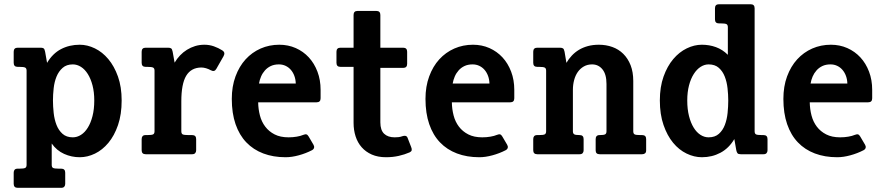

<svg xmlns="http://www.w3.org/2000/svg" viewBox="-20 -731 4194 910"><path d="M426.8 -254.9Q426.8 -294.4 418.5 -326.2Q410.2 -357.9 396.2 -380.1Q382.3 -402.3 363.8 -414.1Q345.2 -425.8 325.2 -425.8Q295.4 -425.8 276.9 -409.4Q258.3 -393.1 248 -368.2Q237.8 -343.3 234.4 -313Q231 -282.7 231 -254.9Q231 -226.6 234.4 -195.6Q237.8 -164.6 247.8 -138.9Q257.8 -113.3 276.4 -96.7Q294.9 -80.1 325.2 -80.1Q345.2 -80.1 363.8 -91.8Q382.3 -103.5 396.2 -126Q410.2 -148.4 418.5 -180.9Q426.8 -213.4 426.8 -254.9ZM556.6 -254.9Q556.6 -188.5 539.3 -138.2Q522 -87.9 493.7 -54Q465.3 -20 429.9 -2.9Q394.5 14.2 357.9 14.2Q318.8 14.2 283.7 -1.7Q248.5 -17.6 225.1 -50.8V50.3Q225.1 61.5 231.4 64.9Q237.8 68.4 258.8 68.4H270Q289.1 68.4 289.1 87.4V140.6Q289.1 148.9 284.4 154.1Q279.8 159.2 270 159.2H64Q44.9 159.2 44.9 140.1V87.4Q44.9 78.6 49.3 73.5Q53.7 68.4 64 68.4H72.3Q92.8 68.4 99.4 64.9Q106 61.5 106 50.3V-396Q106 -407.2 99.4 -410.6Q92.8 -414.1 72.3 -414.1H64Q44.9 -414.1 44.9 -433.1V-485.8Q44.9 -504.9 64 -504.9H172.9Q182.1 -504.9 186.8 -501.7Q191.4 -498.5 193.8 -485.8L203.1 -433.1Q229.5 -477.5 269.3 -498.3Q309.1 -519 357.9 -519Q394 -519 429.7 -501.7Q465.3 -484.4 493.4 -450.9Q521.5 -417.5 539.1 -368.2Q556.6 -318.8 556.6 -254.9Z M909.7 -18.6Q909.7 -10.3 905 -5.1Q900.4 0 890.6 0H670.4Q651.4 0 651.4 -19V-71.8Q651.4 -80.6 655.8 -85.7Q660.2 -90.8 670.4 -90.8H678.7Q699.2 -90.8 705.8 -94.2Q712.4 -97.7 712.4 -108.9V-396Q712.4 -407.2 705.8 -410.6Q699.2 -414.1 678.7 -414.1H670.4Q651.4 -414.1 651.4 -433.1V-485.8Q651.4 -504.9 670.4 -504.9H776.4Q786.1 -504.9 791 -501.7Q795.9 -498.5 798.3 -485.8L807.6 -434.1Q818.4 -452.6 833.3 -468.3Q848.1 -483.9 866.2 -495.1Q884.3 -506.3 905 -512.7Q925.8 -519 948.7 -519Q972.2 -519 993.7 -511.5Q1015.1 -503.9 1033.7 -492.2Q1049.3 -482.4 1039.6 -464.8L1005.4 -404.8Q996.6 -388.7 979.5 -397.9Q968.8 -403.8 956.8 -407.5Q944.8 -411.1 933.6 -411.1Q885.3 -410.2 862.3 -371.6Q839.4 -333 839.4 -251V-108.9Q839.4 -97.7 845.7 -94.2Q852.1 -90.8 873 -90.8H890.6Q909.7 -90.8 909.7 -71.8Z M1381.8 -335Q1381.3 -354.5 1375.2 -371.1Q1369.1 -387.7 1358.6 -399.9Q1348.1 -412.1 1333.7 -418.9Q1319.3 -425.8 1301.8 -425.8Q1279.8 -425.8 1263.4 -418Q1247.1 -410.2 1235.6 -397.2Q1224.1 -384.3 1217.3 -368.2Q1210.4 -352.1 1207.5 -335ZM1465.8 -44.9Q1470.2 -37.6 1468.5 -30.5Q1466.8 -23.4 1458.5 -19Q1429.2 -3.9 1396 5.1Q1362.8 14.2 1333.5 14.2Q1274.9 14.2 1227.8 -3.7Q1180.7 -21.5 1147.5 -56.2Q1114.3 -90.8 1096.4 -142.6Q1078.6 -194.3 1078.6 -262.2Q1078.6 -321.3 1096.2 -368.9Q1113.8 -416.5 1144 -449.7Q1174.3 -482.9 1215.3 -501Q1256.3 -519 1303.7 -519Q1345.7 -519 1381.6 -503.2Q1417.5 -487.3 1443.6 -459Q1469.7 -430.7 1484.6 -391.4Q1499.5 -352.1 1499.5 -305.2V-265.1Q1499.5 -246.1 1480.5 -246.1H1203.6Q1204.1 -213.9 1211.9 -183.8Q1219.7 -153.8 1237.1 -130.9Q1254.4 -107.9 1281.5 -94Q1308.6 -80.1 1347.7 -80.1Q1368.2 -80.1 1386.5 -83.3Q1404.8 -86.4 1417.5 -91.8Q1427.2 -95.7 1432.6 -94Q1438 -92.3 1442.9 -84Z M1928.7 -34.2Q1932.6 -24.9 1931.2 -18.8Q1929.7 -12.7 1921.4 -8.8Q1897.9 1.5 1869.9 7.8Q1841.8 14.2 1809.6 14.2Q1771 14.2 1742.2 1.5Q1713.4 -11.2 1694.1 -33.2Q1674.8 -55.2 1665.3 -85Q1655.8 -114.7 1655.8 -148.9V-414.1H1593.8Q1574.7 -414.1 1574.7 -433.1V-485.8Q1574.7 -504.9 1593.8 -504.9H1655.8V-660.2Q1655.8 -679.2 1674.8 -679.2H1763.7Q1782.7 -679.2 1782.7 -660.2V-504.9H1890.6Q1909.7 -504.9 1909.7 -485.8V-428.2Q1909.7 -409.2 1890.6 -409.2H1782.7V-150.9Q1782.7 -114.3 1800.5 -97.2Q1818.4 -80.1 1850.6 -80.1Q1861.3 -80.1 1869.4 -81.1Q1877.4 -82 1888.7 -85.9Q1895.5 -88.4 1902.1 -86.9Q1908.7 -85.4 1911.6 -78.1Z M2299.8 -335Q2299.3 -354.5 2293.2 -371.1Q2287.1 -387.7 2276.6 -399.9Q2266.1 -412.1 2251.7 -418.9Q2237.3 -425.8 2219.7 -425.8Q2197.8 -425.8 2181.4 -418Q2165 -410.2 2153.6 -397.2Q2142.1 -384.3 2135.3 -368.2Q2128.4 -352.1 2125.5 -335ZM2383.8 -44.9Q2388.2 -37.6 2386.5 -30.5Q2384.8 -23.4 2376.5 -19Q2347.2 -3.9 2314 5.1Q2280.8 14.2 2251.5 14.2Q2192.9 14.2 2145.8 -3.7Q2098.6 -21.5 2065.4 -56.2Q2032.2 -90.8 2014.4 -142.6Q1996.6 -194.3 1996.6 -262.2Q1996.6 -321.3 2014.2 -368.9Q2031.7 -416.5 2062 -449.7Q2092.3 -482.9 2133.3 -501Q2174.3 -519 2221.7 -519Q2263.7 -519 2299.6 -503.2Q2335.4 -487.3 2361.6 -459Q2387.7 -430.7 2402.6 -391.4Q2417.5 -352.1 2417.5 -305.2V-265.1Q2417.5 -246.1 2398.4 -246.1H2121.6Q2122.1 -213.9 2129.9 -183.8Q2137.7 -153.8 2155 -130.9Q2172.4 -107.9 2199.5 -94Q2226.6 -80.1 2265.6 -80.1Q2286.1 -80.1 2304.4 -83.3Q2322.8 -86.4 2335.4 -91.8Q2345.2 -95.7 2350.6 -94Q2356 -92.3 2360.8 -84Z M3042.5 -18.6Q3042.5 -8.8 3037.4 -4.4Q3032.2 0 3023.4 0H2822.3Q2803.2 0 2803.2 -18.1V-71.8Q2803.2 -80.6 2807.6 -85.7Q2812 -90.8 2822.3 -90.8H2823.2Q2842.3 -90.8 2848.4 -94.5Q2854.5 -98.1 2854.5 -108.9V-333Q2854.5 -378.9 2835.4 -402.3Q2816.4 -425.8 2786.1 -425.8Q2764.2 -425.8 2747.1 -416Q2730 -406.2 2718.5 -389.9Q2707 -373.5 2701.2 -351.6Q2695.3 -329.6 2695.3 -305.2V-108.9Q2695.3 -98.6 2701.2 -94.7Q2707 -90.8 2726.1 -90.8H2727.1Q2746.1 -90.8 2746.1 -71.8V-18.6Q2746.1 -10.3 2741.5 -5.1Q2736.8 0 2727.1 0H2526.4Q2507.3 0 2507.3 -19V-71.8Q2507.3 -80.6 2511.7 -85.7Q2516.1 -90.8 2526.4 -90.8H2534.7Q2555.2 -90.8 2561.8 -94.2Q2568.4 -97.7 2568.4 -108.9V-396Q2568.4 -407.2 2561.8 -410.6Q2555.2 -414.1 2534.7 -414.1H2526.4Q2507.3 -414.1 2507.3 -433.1V-485.8Q2507.3 -504.9 2526.4 -504.9H2633.3Q2643.1 -504.9 2648.2 -501.7Q2653.3 -498.5 2655.8 -485.8L2664.6 -433.1Q2675.3 -451.7 2690.2 -467.5Q2705.1 -483.4 2724.1 -494.9Q2743.2 -506.3 2766.8 -512.7Q2790.5 -519 2818.4 -519Q2852.5 -519 2882.3 -508.3Q2912.1 -497.6 2934.1 -475.8Q2956.1 -454.1 2968.8 -421.9Q2981.4 -389.6 2981.4 -347.2V-108.9Q2981.4 -97.7 2987.8 -94.2Q2994.1 -90.8 3015.1 -90.8H3023.4Q3042.5 -90.8 3042.5 -71.8Z M3431.6 -254.9Q3431.6 -282.7 3428.2 -313Q3424.8 -343.3 3415 -368.2Q3405.3 -393.1 3387 -409.4Q3368.7 -425.8 3338.4 -425.8Q3318.8 -425.8 3300.5 -414.1Q3282.2 -402.3 3268.1 -380.1Q3253.9 -357.9 3245.6 -326.2Q3237.3 -294.4 3237.3 -254.9Q3237.3 -213.4 3245.6 -180.9Q3253.9 -148.4 3267.8 -126Q3281.7 -103.5 3300 -91.8Q3318.4 -80.1 3338.4 -80.1Q3368.7 -80.1 3387.2 -96.7Q3405.8 -113.3 3415.5 -138.9Q3425.3 -164.6 3428.5 -195.6Q3431.6 -226.6 3431.6 -254.9ZM3617.7 -18.6Q3617.7 -10.3 3613 -5.1Q3608.4 0 3598.6 0H3490.7Q3479.5 0 3475.6 -4.6Q3471.7 -9.3 3469.7 -19L3460.4 -71.8Q3434.6 -28.3 3394.8 -7.1Q3355 14.2 3306.6 14.2Q3270 14.2 3234.1 -3.2Q3198.2 -20.5 3170.2 -54.4Q3142.1 -88.4 3124.8 -138.7Q3107.4 -189 3107.4 -254.9Q3107.4 -318.8 3125 -368.2Q3142.6 -417.5 3170.9 -450.9Q3199.2 -484.4 3234.9 -501.7Q3270.5 -519 3306.6 -519Q3341.8 -519 3373.3 -507.6Q3404.8 -496.1 3429.7 -471.2V-602.1Q3429.7 -613.3 3423.1 -616.7Q3416.5 -620.1 3396 -620.1H3387.7Q3368.7 -620.1 3368.7 -639.2V-691.9Q3368.7 -710.9 3387.7 -710.9H3537.6Q3556.6 -710.9 3556.6 -691.9V-108.9Q3556.6 -97.7 3563 -94.2Q3569.3 -90.8 3590.3 -90.8H3598.6Q3617.7 -90.8 3617.7 -71.8Z M3996.1 -335Q3995.6 -354.5 3989.5 -371.1Q3983.4 -387.7 3972.9 -399.9Q3962.4 -412.1 3948 -418.9Q3933.6 -425.8 3916 -425.8Q3894 -425.8 3877.7 -418Q3861.3 -410.2 3849.9 -397.2Q3838.4 -384.3 3831.5 -368.2Q3824.7 -352.1 3821.8 -335ZM4080.1 -44.9Q4084.5 -37.6 4082.8 -30.5Q4081.1 -23.4 4072.8 -19Q4043.5 -3.9 4010.3 5.1Q3977.1 14.2 3947.8 14.2Q3889.2 14.2 3842 -3.7Q3794.9 -21.5 3761.7 -56.2Q3728.5 -90.8 3710.7 -142.6Q3692.9 -194.3 3692.9 -262.2Q3692.9 -321.3 3710.4 -368.9Q3728 -416.5 3758.3 -449.7Q3788.6 -482.9 3829.6 -501Q3870.6 -519 3918 -519Q3960 -519 3995.8 -503.2Q4031.7 -487.3 4057.9 -459Q4084 -430.7 4098.9 -391.4Q4113.8 -352.1 4113.8 -305.2V-265.1Q4113.8 -246.1 4094.7 -246.1H3817.9Q3818.4 -213.9 3826.2 -183.8Q3834 -153.8 3851.3 -130.9Q3868.7 -107.9 3895.8 -94Q3922.9 -80.1 3961.9 -80.1Q3982.4 -80.1 4000.7 -83.3Q4019 -86.4 4031.7 -91.8Q4041.5 -95.7 4046.9 -94Q4052.2 -92.3 4057.1 -84Z"/></svg>

Font: New Telegraph
Style: Bold
Weight: 700
Designer: Frank Baranowski
Foundry: Frank Baranowski
Version: Version 3.001